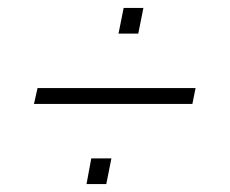

<svg xmlns="http://www.w3.org/2000/svg" viewBox="-20 -496 581 486"><path d="M280 -411 293 -476H343L330 -411ZM66 -233 75 -273H475L467 -233ZM199 -30 211 -95H262L249 -30Z"/></svg>

Font: Saira ExtraLight
Style: Italic
Weight: 200
Italic angle: -12°
Designer: Hector Gatti with collaboration of the Omnibus-Type team
Foundry: Omnibus-Type
Version: Version 1.100; ttfautohint (v1.8.3)